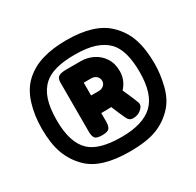

<svg xmlns="http://www.w3.org/2000/svg" viewBox="-142 -908 996 974"><g transform="rotate(-30 355.5 -421.5)"><path d="M686 -420Q686 -360 670 -295.5Q654 -231 618 -191Q575 -143 515.5 -119.5Q456 -96 355 -96Q189 -96 115 -168Q68 -214 46.5 -273.5Q25 -333 25 -419Q25 -498 46 -564.5Q67 -631 111 -671Q155 -711 216 -729Q277 -747 356 -747Q522 -747 598 -672Q645 -627 665.5 -566.5Q686 -506 686 -420ZM599 -421Q599 -549 548 -602Q520 -631 474 -646.5Q428 -662 355 -662Q229 -662 175 -613Q143 -584 127.5 -537Q112 -490 112 -418Q112 -288 171 -232Q225 -181 356 -181Q481 -181 540 -236.5Q599 -292 599 -421ZM496 -340Q506 -315 509 -309L510 -306Q518 -290 518 -279Q518 -265 499.5 -249.5Q481 -234 453 -234Q430 -234 420 -259Q407 -285 385 -339Q375 -338 356 -338H326V-287Q326 -263 317 -250.5Q308 -238 275 -238Q241 -238 232.5 -250.5Q224 -263 224 -287V-576Q224 -597 235.5 -607.5Q247 -618 285 -618H368Q405 -618 438.5 -601.5Q472 -585 493 -553Q514 -521 514 -476Q514 -423 477 -383ZM369 -516H326V-441H371Q387 -441 399 -450.5Q411 -460 412 -476Q412 -495 399.5 -505.5Q387 -516 369 -516Z"/></g></svg>

Font: Fredoka One
Style: Regular
Weight: 400
Designer: Milena B. Brandão, Ben Nathan
Version: Version 2.000; ttfautohint (v1.5.33-1714) -l 8 -r 50 -G 200 